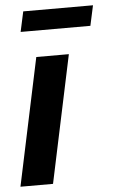

<svg xmlns="http://www.w3.org/2000/svg" viewBox="-56 -751 465 787"><g transform="rotate(-5 176.5 -357.5)"><path d="M107 -524H241L130 0H-4ZM52 -632 70 -715H357L339 -632Z"/></g></svg>

Font: Raleway
Style: Bold Italic
Weight: 700
Italic angle: -12°
Designer: Matt McInerney, Pablo Impallari, Rodrigo Fuenzalida
Foundry: Matt McInerney, Pablo Impallari, Rodrigo Fuenzalida
Version: Version 4.101;RELEASE